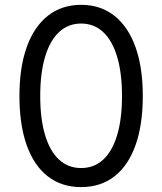

<svg xmlns="http://www.w3.org/2000/svg" viewBox="-20 -757 665 787"><path d="M312.5 9.9Q232.6 9.9 176 -34.1Q119.3 -78.1 89.5 -161.8Q59.7 -245.4 59.7 -363.6Q59.7 -480.8 89.8 -564.6Q120 -648.4 176.7 -692.8Q233.3 -737.2 312.5 -737.2Q391.7 -737.2 448.3 -692.8Q505 -648.4 535.2 -564.6Q565.3 -480.8 565.3 -363.6Q565.3 -245.4 535.5 -161.8Q505.7 -78.1 449 -34.1Q392.4 9.9 312.5 9.9ZM312.5 -68.2Q365.4 -68.2 402.9 -102.6Q440.3 -137.1 460.2 -203.3Q480.1 -269.5 480.1 -363.6Q480.1 -457.4 460.2 -524.1Q440.3 -590.9 402.7 -625.7Q365.1 -660.5 312.5 -660.5Q259.9 -660.5 222.3 -625.7Q184.7 -590.9 164.8 -524.1Q144.9 -457.4 144.9 -363.6Q144.9 -269.5 164.8 -203.3Q184.7 -137.1 222.1 -102.6Q259.6 -68.2 312.5 -68.2Z"/></svg>

Font: Riot Sans
Style: Regular
Weight: 400
Designer: Rasmus Andersson
Foundry: rsms
Version: Version 3.005